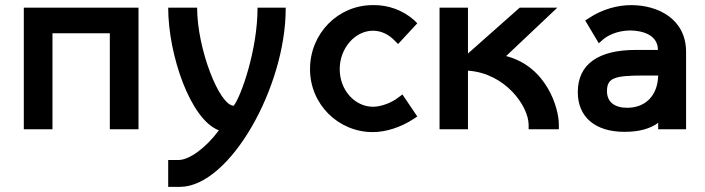

<svg xmlns="http://www.w3.org/2000/svg" viewBox="-20 -505 2752 750"><path d="M409 0H521V-475H73V0H185V-375H409Z M1096 -475H986V-473C986 -311 922 -129 893 -92C837 -92 750 -314 750 -475H637C637 -291 724 -37 835 4C785 72 720 120 677 120H637V225H684C878 223 1096 -165 1096 -471Z M1444 -485H1436C1300 -485 1191 -374 1191 -235C1191 -97 1302 11 1436 11C1488 11 1546 -8 1595 -40L1610 -50L1552 -136L1537 -125C1511 -104 1469 -88 1437 -88C1367 -88 1307 -152 1307 -235C1307 -317 1367 -385 1437 -385C1472 -385 1501 -368 1522 -346L1535 -333L1610 -414L1598 -426C1552 -467 1494 -485 1444 -485Z M1697 0H1808V-229C1954 -219 2044 -91 2045 -18V0H2163V-19C2163 -82 2116 -245 1957 -286L2157 -475H2010L1808 -296V-475H1697Z M2551 -210C2549 -131 2501 -84 2430 -84C2380 -84 2351 -107 2351 -149C2351 -201 2381 -210 2494 -210ZM2660 -302C2660 -432 2549 -485 2446 -485C2394 -485 2334 -470 2280 -434L2266 -425L2319 -336L2336 -351C2351 -364 2387 -385 2440 -386C2489 -386 2550 -369 2550 -310H2464C2318 -310 2237 -255 2237 -145C2237 -47 2306 10 2419 10C2477 10 2519 -2 2551 -25V0H2660Z"/></svg>

Font: Mint Spirit
Style: Bold
Weight: 700
Designer: HARENDAL Hirwen
Foundry: Arkandis Digital Foundry.
Version: Version 1.004;FFEdit